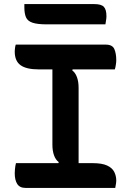

<svg xmlns="http://www.w3.org/2000/svg" viewBox="-20 -918 640 938"><path d="M364 -94H256L267 -126Q252 -137 244 -159Q236 -181 236 -211Q236 -259 236 -308.5Q236 -358 236 -407.5Q236 -457 236 -506.5Q236 -556 236 -606H344L333 -574Q348 -563 356 -541Q364 -519 364 -489Q364 -440 364 -391.5Q364 -343 364 -293Q364 -243 364 -193.5Q364 -144 364 -94ZM543 0H104Q90 0 80 -5Q70 -10 64 -19.5Q58 -29 55 -42Q52 -55 52 -72Q52 -82 53 -90.5Q54 -99 55 -107Q56 -115 58 -121H432Q478 -121 503 -109.5Q528 -98 538 -78.5Q548 -59 548 -35Q548 -29 547 -23Q546 -17 545 -11.5Q544 -6 543 0ZM57 -700H497Q529 -700 538.5 -678.5Q548 -657 548 -624Q548 -619 547.5 -613.5Q547 -608 546 -602Q545 -596 544 -590.5Q543 -585 541 -579H169Q109 -579 80.5 -599.5Q52 -620 52 -666Q52 -670 52.5 -675Q53 -680 53.5 -684.5Q54 -689 55 -693.5Q56 -698 57 -700ZM99 -898H441Q475 -898 487.5 -884.5Q500 -871 500 -839Q500 -829 498 -818Q496 -807 495 -799H209Q163 -799 139 -807Q115 -815 107 -833.5Q99 -852 99 -882Q99 -886 99 -890.5Q99 -895 99 -898Z"/></svg>

Font: Recursive Monospace Casual SemiBold
Style: Regular
Weight: 600
Version: Version 1.047